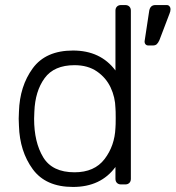

<svg xmlns="http://www.w3.org/2000/svg" viewBox="-20 -730 695 760"><path d="M437 -688Q437 -698 443 -704Q449 -710 459 -710H476Q486 -710 492 -704Q498 -698 498 -688V-22Q498 -12 492 -6Q486 0 476 0H459Q449 0 443 -6Q437 -12 437 -22V-69Q379 10 269 10Q161 10 109.5 -60.5Q58 -131 55 -232L54 -260L55 -288Q58 -389 109.5 -459.5Q161 -530 269 -530Q378 -530 437 -451ZM275 -472Q194 -472 156.5 -420.5Q119 -369 116 -288L115 -260Q115 -167 151 -107.5Q187 -48 275 -48Q354 -48 394 -100.5Q434 -153 437 -224Q438 -234 438 -263Q438 -292 437 -302Q436 -345 418 -383.5Q400 -422 364 -447Q328 -472 275 -472ZM595 -710H640Q647 -710 651 -705Q655 -700 655 -694Q655 -685 651 -676L611 -571Q606 -560 600.5 -555Q595 -550 585 -550H567Q559 -550 555 -556Q551 -562 553 -571L570 -683Q573 -710 595 -710Z"/></svg>

Font: Rubik
Style: Regular
Weight: 300
Designer: Hubert & Fischer
Foundry: Hubert & Fischer
Version: Version 1.100